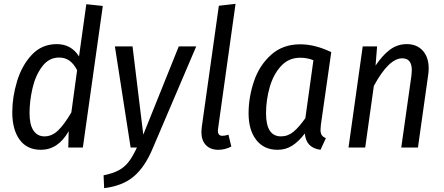

<svg xmlns="http://www.w3.org/2000/svg" viewBox="-20 -769 2314 1001"><path d="M516 -738 412 0H336L338 -85Q283 12 193 12Q121 12 82.5 -40.5Q44 -93 44 -184Q44 -263 69 -345.5Q94 -428 146 -483.5Q198 -539 276 -539Q351 -539 392 -475L430 -747ZM134 -179Q134 -119 154.5 -88.5Q175 -58 212 -58Q251 -58 283.5 -89.5Q316 -121 352 -183L382 -403Q365 -436 342.5 -452.5Q320 -469 288 -469Q235 -469 200 -422.5Q165 -376 149.5 -309Q134 -242 134 -179Z M776 5Q736 101 678 150.5Q620 200 523 212L520 145Q569 135 599.5 118.5Q630 102 651 74.5Q672 47 694 0H661L579 -527H671L727 -67L912 -527H1003Z M1117 -99 1116 -87Q1116 -61 1139 -61Q1155 -61 1171 -67L1186 -5Q1153 12 1118 12Q1077 12 1053.5 -12.5Q1030 -37 1030 -81Q1030 -89 1032 -107L1121 -739L1208 -749Z M1707 -497 1653 -119Q1651 -99 1651 -92Q1651 -76 1657 -65.5Q1663 -55 1679 -49L1651 12Q1614 7 1593.5 -13.5Q1573 -34 1569 -73Q1538 -32 1504 -10Q1470 12 1427 12Q1356 12 1316 -39.5Q1276 -91 1276 -178Q1276 -262 1304 -345Q1332 -428 1393 -483Q1454 -538 1545 -538Q1623 -538 1707 -497ZM1367 -178Q1367 -58 1445 -58Q1481 -58 1510 -82Q1539 -106 1572 -153L1614 -455Q1582 -468 1545 -468Q1485 -468 1445 -424.5Q1405 -381 1386 -314Q1367 -247 1367 -178Z M2215 -412Q2215 -394 2212 -376L2159 0H2072L2125 -375Q2127 -395 2127 -403Q2127 -465 2077 -465Q2007 -465 1929 -321L1884 0H1797L1871 -527H1946L1938 -427Q1974 -481 2013 -510Q2052 -539 2101 -539Q2153 -539 2184 -505Q2215 -471 2215 -412Z"/></svg>

Font: Fira Sans Condensed
Style: Italic
Weight: 400
Width: 3
Italic angle: -8°
Designer: bBox Type GmbH & Carrois Corporate GbR & Edenspiekermann AG
Foundry: bBox Type GmbH & Carrois Corporate GbR & Edenspiekermann AG
Version: Version 4.301